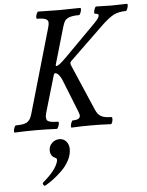

<svg xmlns="http://www.w3.org/2000/svg" viewBox="-69 -718 831 1087"><g transform="rotate(-5 346.0 -175.0)"><path d="M-2.9 2.9Q-6.8 1.5 -6.1 -7.3Q-5.4 -16.1 -1 -26.6Q3.4 -37.1 7.8 -37.1Q33.2 -37.1 49.6 -40.3Q65.9 -43.5 75.7 -51.5Q85.4 -59.6 90.3 -68.8Q95.2 -78.1 100.1 -94.2L237.8 -571.8Q243.7 -590.8 242.7 -603.3Q241.7 -615.7 227.1 -621.8Q212.4 -627.9 179.2 -627.9Q175.3 -629.4 175.8 -638.2Q176.3 -647 180.9 -657.5Q185.5 -668 189.9 -668Q270 -666 309.1 -666Q349.1 -666 429.2 -668Q432.6 -666.5 431.9 -657.7Q431.2 -648.9 426.5 -638.4Q421.9 -627.9 418 -627.9Q383.8 -627.9 364.7 -621.3Q345.7 -614.7 338.1 -604Q330.6 -593.3 324.2 -571.8L263.2 -361.8Q259.8 -352.1 267.1 -352.1Q279.3 -352.1 323.2 -396L499 -573.2Q528.8 -603 528.8 -616.2Q528.8 -627.9 507.8 -627.9Q503.9 -629.4 504.9 -638.2Q505.9 -647 510.3 -657.5Q514.6 -668 519 -668Q576.7 -666 606.9 -666Q635.3 -666 694.8 -668Q698.2 -666.5 697.5 -657.7Q696.8 -648.9 692.4 -638.4Q688 -627.9 684.1 -627.9Q642.1 -627.9 613.5 -612.8Q585 -597.7 543.9 -558.1L351.1 -372.1Q342.3 -363.3 348.1 -349.1L460.9 -86.9Q473.6 -57.1 493.9 -47.1Q514.2 -37.1 550.8 -37.1Q555.2 -35.6 555.4 -26.9Q555.7 -18.1 552 -7.6Q548.3 2.9 543.9 2.9Q488.3 0 432.1 0Q376.5 0 320.8 2.9Q316.9 1.5 317.6 -7.3Q318.4 -16.1 322.8 -26.6Q327.1 -37.1 331.1 -37.1Q373 -37.1 373 -61Q373 -70.3 362.8 -94.2L293.9 -267.1Q287.1 -285.6 275.9 -298.8Q264.6 -312 254.9 -312Q249 -312 246.1 -301.8L185.1 -94.2Q175.8 -61.5 186.8 -49.3Q197.8 -37.1 248 -37.1Q252 -35.6 251 -26.9Q250 -18.1 245.4 -7.6Q240.7 2.9 236.8 2.9Q176.8 0 117.2 0Q57.1 0 -2.9 2.9ZM144 316.9Q138.2 319.8 133.3 311.5Q128.4 303.2 132.8 298.8Q208 235.8 221.2 187Q226.1 170.9 215.8 166Q186 154.8 186 120.1Q186 96.2 203.9 79.1Q221.7 62 246.1 62Q270 62 284.9 79.6Q299.8 97.2 299.8 123Q299.8 154.8 283 186.8Q266.1 218.8 239.7 244.1Q213.4 269.5 189.7 287.1Q166 304.7 144 316.9Z"/></g></svg>

Font: Junicode SmCond Medium
Style: Italic
Weight: 500
Width: 4
Italic angle: -11°
Designer: Peter S. Baker
Version: Version 2.206